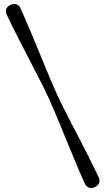

<svg xmlns="http://www.w3.org/2000/svg" viewBox="-20 -789 532 964"><path d="M224 -297.5Q235.5 -272.5 250 -238.2Q264.5 -204 280.8 -164.8Q297 -125.5 314 -84.2Q331 -43 347.5 -3Q364 37 379 72.2Q394 107.5 406.5 134Q413.5 148.5 427 153.2Q440.5 158 456 150.5Q472.5 143 477.5 129.8Q482.5 116.5 476 102Q463 75 446.2 40.8Q429.5 6.5 409.8 -32Q390 -70.5 369.5 -110Q349 -149.5 329.5 -187.2Q310 -225 293.5 -258Q277 -291 265.5 -316.5Q254 -341.5 239.5 -375.5Q225 -409.5 208.8 -449Q192.5 -488.5 175.5 -529.8Q158.5 -571 142 -611Q125.5 -651 110.2 -686.2Q95 -721.5 82.5 -748.5Q75.5 -763 62.2 -767.5Q49 -772 33 -764.5Q16.5 -757 11.5 -743.8Q6.5 -730.5 13.5 -716Q25.5 -689.5 42.8 -655Q60 -620.5 79.8 -582Q99.5 -543.5 120 -504Q140.5 -464.5 160 -426.5Q179.5 -388.5 196 -355.5Q212.5 -322.5 224 -297.5Z"/></svg>

Font: Fraunces Wonky
Style: Regular
Weight: 400
Version: Version 1.000;[b76b70a41]